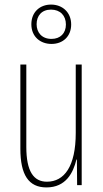

<svg xmlns="http://www.w3.org/2000/svg" viewBox="-20 -809 448 839"><path d="M205 -617C255 -617 291 -650 291 -702C291 -755 253 -789 203 -789C155 -789 117 -757 117 -703C117 -648 157 -617 205 -617ZM205 -639C162 -639 140 -668 140 -703C140 -740 162 -767 203 -767C243 -767 268 -741 268 -702C268 -664 244 -639 205 -639ZM337 -527H311V-228C311 -82 261 -15 185 -15C127 -15 95 -60 95 -167V-527H69V-159C69 -45 105 10 183 10C268 10 300 -54 314 -112H316L317 0H337Z"/></svg>

Font: Noto Sans Arabic ExtCond Thin
Style: Regular
Weight: 100
Width: 2
Designer: Monotype Design Team, Nadine Chahine, Nizar Qandah and Khaled Hosny
Foundry: Monotype Imaging Inc.
Version: Version 2.012